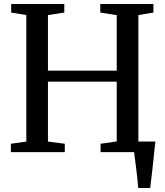

<svg xmlns="http://www.w3.org/2000/svg" viewBox="-20 -763 826 963"><path d="M673.5 180Q672 159.5 669.2 135.2Q666.5 111 663.5 86.2Q660.5 61.5 657.5 39Q654.5 16.5 652.5 -0.5L611.5 -53H759.5Q757 -33 754.5 -9.5Q752 14 749.5 39.2Q747 64.5 744 89.5Q741 114.5 738.5 137.5Q736 160.5 733.5 180ZM112 -53V-687.5L36 -700V-743H302.5V-700L220.5 -687.5V-408.5H565.5V-687L483 -700V-743H749.5V-700L674 -687.5V-53L751 -42V0H484.5V-42L565.5 -53.5V-353.5H220.5V-53L305 -42V0H34.5V-42Z"/></svg>

Font: Merriweather 48pt
Style: Regular
Weight: 400
Version: Version 2.100